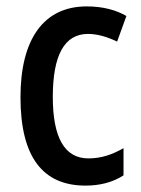

<svg xmlns="http://www.w3.org/2000/svg" viewBox="-20 -570 440 600"><path d="M247 10C292 10 332 0 366 -22V-107C331 -87 297 -75 256 -75C182 -75 145 -140 145 -267C145 -397 181 -464 255 -464C284 -464 315 -455 346 -440L375 -520C344 -538 303 -550 251 -550C116 -550 44 -447 44 -266C44 -79 114 10 247 10Z"/></svg>

Font: Noto Sans Sinhala Condensed Medium
Style: Regular
Weight: 500
Width: 3
Designer: Jelle Bosma - Monotype Design Team
Foundry: Monotype Imaging Inc.
Version: Version 2.006